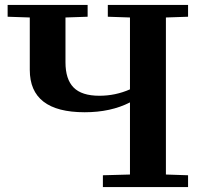

<svg xmlns="http://www.w3.org/2000/svg" viewBox="-20 -760 811 780"><path d="M744 -48 654 -51V-689L744 -692V-740H418V-692L508 -689V-397Q449 -371 384 -371Q312 -371 279 -404.5Q246 -438 246 -507V-689L336 -692V-740H11V-692L101 -689V-476Q101 -304 324 -304Q430 -304 508 -344Q521 -350 543 -364V-415Q527 -405 508 -397V-51L398 -48V0H744Z"/></svg>

Font: Minipax
Style: Bold
Weight: 600
Designer: Raphaël Ronot, Igor Stepanchenko (Cyrillic)
Foundry: steppetype
Version: Version 1.002